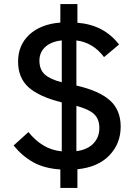

<svg xmlns="http://www.w3.org/2000/svg" viewBox="-20 -839 669 945"><path d="M361 -6V86H277V-5Q198 -10 143.5 -40.5Q89 -71 47 -123L120 -189Q154 -147 194 -123Q234 -99 284 -94V-335Q172 -363 120.5 -409.5Q69 -456 69 -536Q69 -617 124.5 -668.5Q180 -720 277 -728V-819H361V-727Q491 -717 566 -620L492 -558Q438 -630 356 -640V-418Q469 -392 521.5 -344.5Q574 -297 574 -216Q574 -132 518 -74Q462 -16 361 -6ZM284 -434V-640Q233 -635 203.5 -608.5Q174 -582 174 -541Q174 -497 200 -473Q226 -449 284 -434ZM356 -95Q410 -102 439.5 -132.5Q469 -163 469 -209Q469 -252 444 -276.5Q419 -301 356 -318Z"/></svg>

Font: IBM Plex Sans JP Medm
Style: Regular
Weight: 500
Designer: Mike Abbink; Paul van der Laan; Pieter van Rosmalen; Wujin Sim; Yejin Wi; Jinhee Kim; Boomi Park; Yona Kim; Kichan Ma
Foundry: Sandoll Inc.
Version: Version 1.002